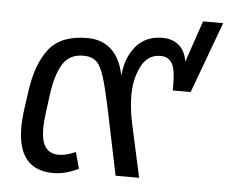

<svg xmlns="http://www.w3.org/2000/svg" viewBox="-49 -704 918 771"><g transform="rotate(5 410.0 -318.5)"><path d="M820 -648 714 -361H642V-385Q642 -446 627.5 -470.5Q613 -495 581 -495Q529 -495 503.5 -444Q478 -393 478 -330Q478 -274 491 -214L538 0H443L393 -241Q372 -342 358 -388Q344 -434 325 -451.5Q306 -469 273 -469Q215 -469 188.5 -424Q162 -379 152 -303L142 -228Q137 -188 137 -166Q137 -112 155 -88Q173 -64 207 -64Q225 -64 241 -68.5Q257 -73 276 -81L294 -15Q242 11 193 11Q49 11 49 -160Q49 -195 55 -238L65 -309Q80 -418 128 -479.5Q176 -541 282 -541Q342 -541 380 -505.5Q418 -470 431 -401Q436 -473 475 -520.5Q514 -568 583 -568Q623 -568 649 -546Q675 -524 682 -481L739 -648Z"/></g></svg>

Font: FiraGO
Style: Italic
Weight: 400
Italic angle: -8°
Designer: bBox Type GmbH
Foundry: bBox Type GmbH
Version: Version 1.001